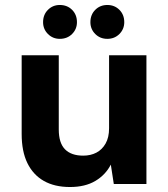

<svg xmlns="http://www.w3.org/2000/svg" viewBox="-20 -739 675 771"><path d="M261 12Q199 12 156 -12.5Q113 -37 90 -84Q67 -131 67 -201V-517H216V-219Q216 -165 241 -139.5Q266 -114 314 -114Q344 -114 367 -126Q390 -138 404 -162.5Q418 -187 418 -224V-517H568V0H437L425 -78Q404 -37 363 -12.5Q322 12 261 12ZM220 -583Q192 -583 172.5 -602.5Q153 -622 153 -650Q153 -680 172.5 -699.5Q192 -719 220 -719Q250 -719 269.5 -699.5Q289 -680 289 -650Q289 -622 269.5 -602.5Q250 -583 220 -583ZM411 -583Q382 -583 362.5 -602.5Q343 -622 343 -650Q343 -680 362.5 -699.5Q382 -719 411 -719Q440 -719 459.5 -699.5Q479 -680 479 -650Q479 -622 459.5 -602.5Q440 -583 411 -583Z"/></svg>

Font: DM Sans 11pt Black
Style: Regular
Weight: 900
Version: Version 4.004;gftools[0.9.30]